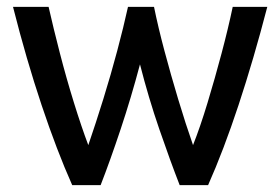

<svg xmlns="http://www.w3.org/2000/svg" viewBox="-20 -541 819 561"><path d="M191 0Q146 -101 101.5 -234Q57 -367 18 -521H122Q136 -459 155 -385.5Q174 -312 196 -241Q218 -170 238 -117Q260 -181 282 -252Q304 -323 322.5 -392.5Q341 -462 354 -521H430Q442 -462 460.5 -392.5Q479 -323 500.5 -251.5Q522 -180 544 -117Q565 -170 586.5 -241Q608 -312 627.5 -385.5Q647 -459 660 -521H761Q721 -367 677 -234Q633 -101 588 0H505Q477 -72 445.5 -163.5Q414 -255 389 -353Q363 -255 332.5 -163.5Q302 -72 274 0Z"/></svg>

Font: Ubuntu Sans Medium
Style: Regular
Weight: 500
Designer: Dalton Maag Ltd
Foundry: Dalton Maag Ltd
Version: Version 1.006; ttfautohint (v1.8.4.7-5d5b)